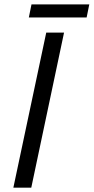

<svg xmlns="http://www.w3.org/2000/svg" viewBox="-20 -864 431 884"><path d="M192.9 -713.9H274.9L124 0H41.5ZM125 -843.8H391.1L378.9 -783.7H112.8Z"/></svg>

Font: Viking Open Sans
Style: Italic
Weight: 400
Italic angle: -12°
Foundry: Ascender Corporation
Version: Version 2.000